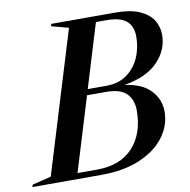

<svg xmlns="http://www.w3.org/2000/svg" viewBox="-122 -794 862 872"><g transform="rotate(-10 309.0 -357.5)"><path d="M247 -683.5 168 -704.5 171 -715H466Q535 -715 577.2 -696.5Q619.5 -678 638.8 -647Q658 -616 658 -579Q658 -509 605.5 -455Q553 -401 450 -384Q531.5 -373 570 -331Q608.5 -289 608.5 -234.5Q608.5 -171 569.2 -117.8Q530 -64.5 455.2 -32.2Q380.5 0 274.5 0H-42.5L-39 -10.5L48 -32ZM420.5 -688H372L282.5 -394.5H368.5Q424 -394.5 462.5 -421.8Q501 -449 521 -493.8Q541 -538.5 541 -591.5Q541 -638.5 513 -663.2Q485 -688 420.5 -688ZM362.5 -367.5H274.5L170.5 -27H260.5Q368 -27 426.5 -90.2Q485 -153.5 485 -260.5Q485 -310 456.5 -338.8Q428 -367.5 362.5 -367.5Z"/></g></svg>

Font: Newsreader 72pt Medium
Style: Italic
Weight: 500
Italic angle: -17°
Designer: Hugues Gentile
Foundry: Production Type
Version: Version 1.003; ttfautohint (v1.8.3)